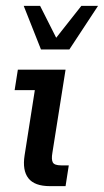

<svg xmlns="http://www.w3.org/2000/svg" viewBox="-20 -636 355 656"><path d="M151 0Q98 0 77 -27Q56 -54 64 -105L99 -328H30L41 -398H204L159 -114Q155 -91 160.5 -81Q166 -71 189 -71H215L204 0ZM120 -467 61 -616H117L172 -507L258 -616H315L217 -467Z"/></svg>

Font: Rokkitt Medium
Style: Italic
Weight: 500
Italic angle: -9°
Designer: Vernon Adams
Foundry: Vernon Adams
Version: Version 3.103